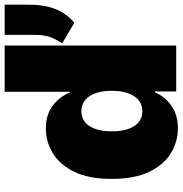

<svg xmlns="http://www.w3.org/2000/svg" viewBox="0 -767 774 814"><g transform="rotate(-90 387.0 -360.0)"><path d="M600.9 0V-727.3H404.8V-450.3H402Q386 -491.8 347.7 -522.2Q309.3 -552.6 248.6 -552.6Q194.6 -552.6 145.8 -523.8Q96.9 -495 66.2 -433.2Q35.5 -371.4 35.5 -272.7Q35.5 -178.3 64.8 -116.1Q94.1 -54 142.9 -23.4Q191.8 7.1 250 7.1Q307.5 7.1 346.2 -20.4Q384.9 -47.9 402 -89.5H406.2V0ZM409.1 -272.7Q409.1 -213.1 386 -178.3Q362.9 -143.5 322.4 -143.5Q282 -143.5 259.6 -177.7Q237.2 -212 237.2 -272.7Q237.2 -333.5 259.6 -367.7Q282 -402 322.4 -402Q362.9 -402 386 -367.7Q409.1 -333.5 409.1 -272.7ZM774.1 -727.3V-630.7Q774.9 -564.6 757.3 -516.3Q739.7 -468 697.4 -431.8L610.8 -483Q613.3 -487.2 615.4 -491.3Q617.5 -495.4 619.7 -498.9Q627.8 -512.8 633.9 -526.3Q639.9 -539.8 643.3 -560.7Q646.7 -581.7 646.3 -617.9V-727.3Z"/></g></svg>

Font: Inter UI Black
Style: Regular
Weight: 900
Designer: Rasmus Andersson
Foundry: rsms
Version: 3.2;8d6f07862